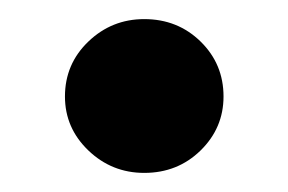

<svg xmlns="http://www.w3.org/2000/svg" viewBox="-20 -171 302 201"><path d="M214 -70Q214 -37 190 -13.5Q166 10 131 10Q97 10 72.5 -13.5Q48 -37 48 -70Q48 -104 72.5 -127.5Q97 -151 131 -151Q166 -151 190 -127.5Q214 -104 214 -70Z"/></svg>

Font: Wix Madefor Display
Style: Bold
Weight: 700
Designer: Dalton Maag Ltd
Foundry: Dalton Maag Ltd
Version: Version 3.100